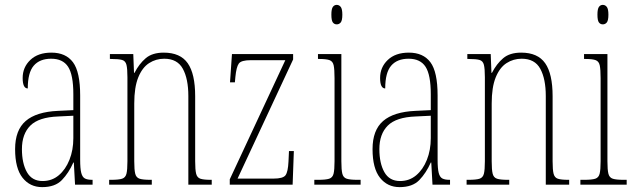

<svg xmlns="http://www.w3.org/2000/svg" viewBox="-20 -758 2599 788"><path d="M153 10Q103 10 72.5 -28.5Q42 -67 42 -146Q42 -224 85.5 -261.5Q129 -299 218 -303L281 -306V-371Q281 -451 259.5 -484Q238 -517 190 -517Q143 -517 118.5 -488.5Q94 -460 94 -395Q73 -395 73 -438Q73 -482 104.5 -512Q136 -542 191 -542Q250 -542 279.5 -502.5Q309 -463 309 -366V-103Q309 -66 313.5 -48.5Q318 -31 328.5 -25.5Q339 -20 358 -20H360V0H288L283 -91H281Q262 -48 234 -19Q206 10 153 10ZM155 -15Q193 -15 221 -38.5Q249 -62 265 -102Q281 -142 281 -191V-283L219 -280Q139 -277 104.5 -242.5Q70 -208 70 -146Q70 -88 90.5 -51.5Q111 -15 155 -15Z M428 0V-20H436Q467 -20 481 -24.5Q495 -29 499 -45Q503 -61 503 -96V-441Q503 -476 499 -492Q495 -508 481 -512Q467 -516 436 -516H431V-536H527L530 -459H532Q551 -496 578 -519Q605 -542 652 -542Q720 -542 750.5 -498.5Q781 -455 781 -363V-96Q781 -61 785 -45Q789 -29 802.5 -24.5Q816 -20 845 -20H849V0H753V-364Q753 -434 730.5 -475.5Q708 -517 654 -517Q620 -517 592 -499Q564 -481 547.5 -440.5Q531 -400 531 -333V-96Q531 -61 535 -45Q539 -29 553 -24.5Q567 -20 597 -20H603V0Z M923 0V-22L1151 -511H1009Q970 -511 960 -497Q950 -483 946 -442L944 -420H924L932 -536H1183V-514L955 -25H1103Q1142 -25 1152 -39Q1162 -53 1164 -95L1166 -138H1186L1181 0Z M1362 -658Q1352 -658 1346 -666Q1340 -674 1340 -698Q1340 -721 1346 -729.5Q1352 -738 1362 -738Q1372 -738 1378.5 -729.5Q1385 -721 1385 -698Q1385 -674 1378.5 -666Q1372 -658 1362 -658ZM1270 0V-20H1286Q1317 -20 1331 -24.5Q1345 -29 1349 -45Q1353 -61 1353 -96V-437Q1353 -473 1349.5 -489.5Q1346 -506 1333 -511Q1320 -516 1291 -516H1285V-536H1381V-96Q1381 -61 1385 -45Q1389 -29 1403 -24.5Q1417 -20 1447 -20H1460V0Z M1620 10Q1570 10 1539.5 -28.5Q1509 -67 1509 -146Q1509 -224 1552.5 -261.5Q1596 -299 1685 -303L1748 -306V-371Q1748 -451 1726.5 -484Q1705 -517 1657 -517Q1610 -517 1585.5 -488.5Q1561 -460 1561 -395Q1540 -395 1540 -438Q1540 -482 1571.5 -512Q1603 -542 1658 -542Q1717 -542 1746.5 -502.5Q1776 -463 1776 -366V-103Q1776 -66 1780.5 -48.5Q1785 -31 1795.5 -25.5Q1806 -20 1825 -20H1827V0H1755L1750 -91H1748Q1729 -48 1701 -19Q1673 10 1620 10ZM1622 -15Q1660 -15 1688 -38.5Q1716 -62 1732 -102Q1748 -142 1748 -191V-283L1686 -280Q1606 -277 1571.5 -242.5Q1537 -208 1537 -146Q1537 -88 1557.5 -51.5Q1578 -15 1622 -15Z M1895 0V-20H1903Q1934 -20 1948 -24.5Q1962 -29 1966 -45Q1970 -61 1970 -96V-441Q1970 -476 1966 -492Q1962 -508 1948 -512Q1934 -516 1903 -516H1898V-536H1994L1997 -459H1999Q2018 -496 2045 -519Q2072 -542 2119 -542Q2187 -542 2217.5 -498.5Q2248 -455 2248 -363V-96Q2248 -61 2252 -45Q2256 -29 2269.5 -24.5Q2283 -20 2312 -20H2316V0H2220V-364Q2220 -434 2197.5 -475.5Q2175 -517 2121 -517Q2087 -517 2059 -499Q2031 -481 2014.5 -440.5Q1998 -400 1998 -333V-96Q1998 -61 2002 -45Q2006 -29 2020 -24.5Q2034 -20 2064 -20H2070V0Z M2454 -658Q2444 -658 2438 -666Q2432 -674 2432 -698Q2432 -721 2438 -729.5Q2444 -738 2454 -738Q2464 -738 2470.5 -729.5Q2477 -721 2477 -698Q2477 -674 2470.5 -666Q2464 -658 2454 -658ZM2362 0V-20H2378Q2409 -20 2423 -24.5Q2437 -29 2441 -45Q2445 -61 2445 -96V-437Q2445 -473 2441.5 -489.5Q2438 -506 2425 -511Q2412 -516 2383 -516H2377V-536H2473V-96Q2473 -61 2477 -45Q2481 -29 2495 -24.5Q2509 -20 2539 -20H2552V0Z"/></svg>

Font: Noto Serif Myanmar ExtraCondensed Thin
Style: Regular
Weight: 100
Width: 2
Designer: Ben Mitchell and the Monotype Design Team
Foundry: Monotype Imaging Inc.
Version: Version 2.106; ttfautohint (v1.8.4.7-5d5b)